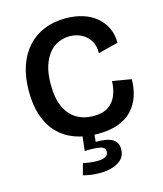

<svg xmlns="http://www.w3.org/2000/svg" viewBox="-130 -769 931 1097"><g transform="rotate(-15 335.5 -220.5)"><path d="M369 13Q294 13 235 -9Q176 -31 135 -74Q94 -117 73 -179.5Q52 -242 52 -323Q52 -406 73.5 -470.5Q95 -535 136 -580.5Q177 -626 234 -649.5Q291 -673 361 -673Q417 -673 463 -658.5Q509 -644 542.5 -616Q576 -588 594.5 -549Q613 -510 613 -461L495 -431Q496 -477 476.5 -507Q457 -537 425.5 -552.5Q394 -568 358 -568Q325 -568 293.5 -555Q262 -542 237.5 -513.5Q213 -485 198 -440Q183 -395 183 -330Q183 -246 207.5 -194Q232 -142 275 -117Q318 -92 373 -92Q429 -92 462 -114.5Q495 -137 510 -175Q525 -213 526 -258L638 -239Q638 -187 623 -141Q608 -95 576 -60Q544 -25 493 -6Q442 13 369 13ZM226 219 244 152Q260 156 285 159Q310 162 334.5 161.5Q359 161 376 152Q393 143 393 123Q393 117 390.5 109.5Q388 102 376.5 96.5Q365 91 340.5 88.5Q316 86 272 88L283 -6H352L346 54Q391 53 419.5 61Q448 69 462 86Q476 103 476 130Q476 171 450 194Q424 217 384.5 225.5Q345 234 302.5 231.5Q260 229 226 219Z"/></g></svg>

Font: Bricolage Grotesque 48pt Condensed ExtraBold SemiBold
Style: Regular
Weight: 600
Version: Version 1.000;gftools[0.9.30]